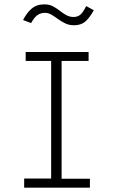

<svg xmlns="http://www.w3.org/2000/svg" viewBox="-20 -862 540 882"><path d="M91 0V-42H215V-582H98V-623H387V-582H263V-41H393V0ZM376 -834 411 -815Q389 -776 369.5 -761Q350 -746 320 -746Q298 -746 280 -754.5Q262 -763 246.5 -774.5Q231 -786 216.5 -794.5Q202 -803 186 -803Q167 -803 152 -792.5Q137 -782 123 -756L86 -770Q102 -802 125 -822Q148 -842 184 -842Q206 -842 222.5 -833.5Q239 -825 254 -813Q269 -801 284.5 -792.5Q300 -784 318 -784Q336 -784 348.5 -794Q361 -804 376 -834Z"/></svg>

Font: Inconsolata Light
Style: Regular
Weight: 300
Designer: Raph Levien, Cyreal, Brenton Simpson
Foundry: Raph Levien, Cyreal, Google
Version: Version 3.001